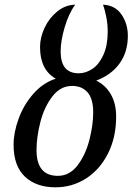

<svg xmlns="http://www.w3.org/2000/svg" viewBox="-20 -790 566 820"><path d="M38 -172Q38 -224 59.5 -283Q81 -342 122 -389Q163 -436 218 -454Q151 -492 151 -589Q151 -630 170.5 -671.5Q190 -713 224.5 -741Q259 -769 301 -770Q274 -733 256.5 -674.5Q239 -616 239 -570Q239 -477 316 -477Q347 -477 375.5 -496.5Q404 -516 422 -556.5Q440 -597 440 -655Q440 -688 433.5 -719.5Q427 -751 420 -770Q471 -768 498.5 -728.5Q526 -689 526 -637Q526 -567 490 -518Q454 -469 391 -446Q431 -426 453.5 -387Q476 -348 476 -292Q476 -203 441 -134Q406 -65 347 -27.5Q288 10 217 10Q135 10 86.5 -35.5Q38 -81 38 -172ZM378 -310Q378 -368 354 -395.5Q330 -423 288 -423Q238 -423 203.5 -378Q169 -333 152.5 -269Q136 -205 136 -149Q136 -39 227 -39Q277 -39 311 -83.5Q345 -128 361.5 -191.5Q378 -255 378 -310Z"/></svg>

Font: Noto Serif Narrow
Style: Italic
Weight: 400
Width: 4
Italic angle: -12°
Designer: Monotype Design Team
Foundry: Monotype Imaging Inc.
Version: Version 1.001